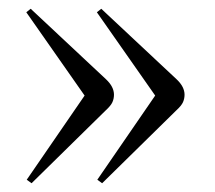

<svg xmlns="http://www.w3.org/2000/svg" viewBox="-20 -484 490 438"><path d="M52 -66 41 -74 173 -266 40 -456 50 -464 222 -303Q240 -286 240 -268Q240 -259 236.5 -251Q233 -243 221 -232ZM213 -66 202 -74 334 -266 201 -456 211 -464 383 -303Q401 -286 401 -268Q401 -259 397.5 -251Q394 -243 382 -232Z"/></svg>

Font: Literata 72pt Light
Style: Regular
Weight: 300
Designer: Latin by Veronika Burian and Jose Scaglione. Greek by Irene Vlachou. Cyrillic by Vera Evstafieva.
Foundry: TypeTogether
Version: Version 3.002